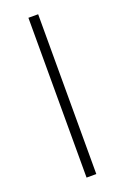

<svg xmlns="http://www.w3.org/2000/svg" viewBox="-139 -750 518 796"><g transform="rotate(-20 120.0 -352.5)"><path d="M98 0V-705H141V0Z"/></g></svg>

Font: Nunito Sans 10pt SemiCondensed ExtraLight
Style: Regular
Weight: 250
Width: 4
Designer: Vernon Adams
Foundry: Vernon Adams
Version: Version 3.101;gftools[0.9.27]